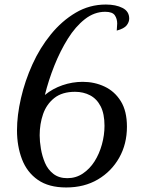

<svg xmlns="http://www.w3.org/2000/svg" viewBox="-20 -740 621 847"><path d="M272 87Q195 87 147 53.5Q99 20 77 -37.5Q55 -95 55 -165Q55 -231 72.5 -307Q90 -383 123 -456Q156 -529 204.5 -588.5Q253 -648 314 -684Q375 -720 447 -720Q491 -720 520.5 -705Q550 -690 550 -658Q550 -643 539 -628.5Q528 -614 495 -605Q495 -613 496 -620.5Q497 -628 497 -636Q497 -657 486.5 -672.5Q476 -688 444 -688Q396 -688 354.5 -655.5Q313 -623 279.5 -569.5Q246 -516 220 -451Q194 -386 178 -321Q212 -349 255.5 -364Q299 -379 345 -379Q397 -379 441.5 -358Q486 -337 513 -293.5Q540 -250 540 -181Q540 -105 506 -44.5Q472 16 412 51.5Q352 87 272 87ZM277 46Q315 46 345.5 25.5Q376 5 397 -28Q418 -61 429.5 -102.5Q441 -144 441 -185Q441 -238 424 -271Q407 -304 377.5 -319.5Q348 -335 311 -335Q254 -335 219.5 -307.5Q185 -280 170 -236.5Q155 -193 155 -143Q155 -116 160.5 -83.5Q166 -51 178.5 -21.5Q191 8 215.5 27Q240 46 277 46Z"/></svg>

Font: Dancing Script SemiBold
Style: Regular
Weight: 600
Designer: Pablo Impallari
Foundry: Pablo Impallari
Version: Version 2.001